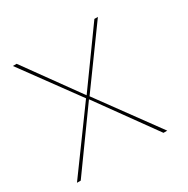

<svg xmlns="http://www.w3.org/2000/svg" viewBox="-114 -562 648 663"><g transform="rotate(-30 210.0 -230.0)"><path d="M345 -460 190 -245 35 -460H20L183 -237L10 0H25L190 -229L355 0H370L197 -237L359 -460Z"/></g></svg>

Font: Jost Thin
Style: Regular
Weight: 250
Version: Version 3.710